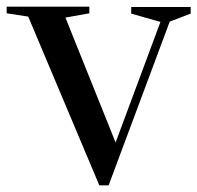

<svg xmlns="http://www.w3.org/2000/svg" viewBox="-33 -538 594 578"><path d="M294 20H266L52 -488L-13 -498V-518H236V-498L164 -485L315 -109L450 -472L362 -497V-517H541V-497L478 -473Z"/></svg>

Font: Prata
Style: Regular
Weight: 400
Designer: Cyreal (www.cyreal.org)
Foundry: Cyreal (www.cyreal.org)
Version: Version 1.010